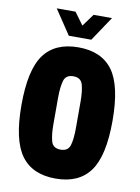

<svg xmlns="http://www.w3.org/2000/svg" viewBox="-97 -949 748 1026"><g transform="rotate(10 277.0 -436.5)"><path d="M126 -885H228L277 -818L326 -885H426L337 -752H215ZM277 12Q151 12 90.5 -71Q30 -154 30 -344Q30 -535 90.5 -617.5Q151 -700 277 -700Q403 -700 463.5 -617.5Q524 -535 524 -344Q524 -154 463.5 -71Q403 12 277 12ZM277 -145Q318 -145 328 -179.5Q338 -214 338 -272V-416Q338 -473 328 -508Q318 -543 277 -543Q236 -543 226 -508Q216 -473 216 -416V-272Q216 -214 226 -179.5Q236 -145 277 -145Z"/></g></svg>

Font: Archivo ExtraCondensed Black
Style: Regular
Weight: 900
Width: 2
Designer: Hector Gatti
Foundry: Omnibus-Type
Version: Version 2.001; ttfautohint (v1.8.3)